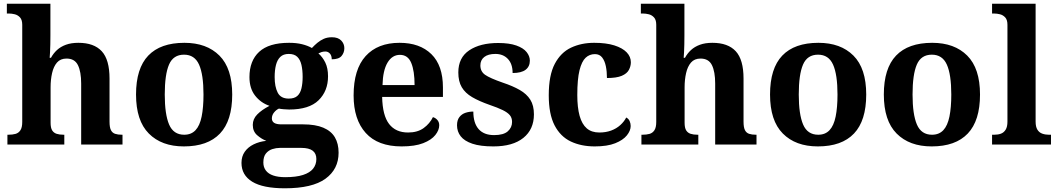

<svg xmlns="http://www.w3.org/2000/svg" viewBox="-20 -780 5708 1036"><path d="M20 0V-53H25Q47 -53 63.5 -57.5Q80 -62 90 -77Q100 -92 100 -122V-646Q100 -673 88 -686Q76 -699 59.5 -703Q43 -707 29 -707H17V-760H252V-588Q252 -564 251.5 -540.5Q251 -517 250 -498Q249 -479 248 -468H255Q268 -492 287.5 -510Q307 -528 335.5 -538.5Q364 -549 403 -549Q487 -549 529 -503.5Q571 -458 571 -356V-124Q571 -93 578.5 -78Q586 -63 601 -58Q616 -53 638 -53H641V0H418V-329Q418 -393 400.5 -428.5Q383 -464 339 -464Q306 -464 287.5 -442.5Q269 -421 261 -385.5Q253 -350 253 -309V-118Q253 -90 261.5 -76.5Q270 -63 285.5 -58Q301 -53 323 -53H327V0Z M972 10Q852 10 783 -59.5Q714 -129 714 -270Q714 -411 780 -480Q846 -549 975 -549Q1095 -549 1164 -480Q1233 -411 1233 -270Q1233 -129 1167 -59.5Q1101 10 972 10ZM974 -53Q1012 -53 1035 -77.5Q1058 -102 1068 -151Q1078 -200 1078 -270Q1078 -378 1054 -431.5Q1030 -485 973 -485Q915 -485 892 -431.5Q869 -378 869 -270Q869 -163 892.5 -108Q916 -53 974 -53Z M1517 236Q1399 236 1341 200.5Q1283 165 1283 99Q1283 64 1300.5 39Q1318 14 1348.5 -1Q1379 -16 1417 -20Q1391 -30 1367.5 -50.5Q1344 -71 1344 -106Q1344 -138 1368 -162.5Q1392 -187 1434 -209Q1387 -225 1356.5 -264Q1326 -303 1326 -364Q1326 -452 1378.5 -500.5Q1431 -549 1540 -549Q1579 -549 1609.5 -541.5Q1640 -534 1663 -521Q1677 -536 1692.5 -549Q1708 -562 1727 -570.5Q1746 -579 1771 -579Q1804 -579 1821 -561.5Q1838 -544 1838 -520Q1838 -496 1823 -478Q1808 -460 1770 -460Q1770 -480 1760 -491Q1750 -502 1736 -502Q1724 -502 1715 -499Q1706 -496 1698 -492Q1721 -472 1735.5 -442Q1750 -412 1750 -368Q1750 -289 1699 -239Q1648 -189 1540 -189Q1530 -189 1511.5 -190.5Q1493 -192 1485 -194Q1471 -188 1459 -173.5Q1447 -159 1447 -141Q1447 -125 1459.5 -117Q1472 -109 1498 -109H1615Q1682 -109 1724.5 -91Q1767 -73 1787 -39Q1807 -5 1807 44Q1807 133 1736 184.5Q1665 236 1517 236ZM1519 176Q1578 176 1615 164Q1652 152 1669.5 130Q1687 108 1687 78Q1687 48 1667 33Q1647 18 1606 18H1490Q1470 18 1449.5 24.5Q1429 31 1415 48Q1401 65 1401 97Q1401 122 1414.5 140Q1428 158 1454.5 167Q1481 176 1519 176ZM1538 -248Q1568 -248 1584 -262Q1600 -276 1606.5 -303Q1613 -330 1613 -365Q1613 -402 1606.5 -430Q1600 -458 1584 -473.5Q1568 -489 1538 -489Q1509 -489 1492.5 -473Q1476 -457 1469 -429Q1462 -401 1462 -364Q1462 -312 1478.5 -280Q1495 -248 1538 -248Z M2147 10Q2019 10 1953.5 -62.5Q1888 -135 1888 -265Q1888 -406 1953 -477.5Q2018 -549 2136 -549Q2245 -549 2307.5 -488Q2370 -427 2370 -308V-257H2042Q2044 -157 2079.5 -111Q2115 -65 2182 -65Q2233 -65 2266 -89Q2299 -113 2316 -148Q2330 -144 2340 -132.5Q2350 -121 2350 -104Q2350 -78 2329 -51.5Q2308 -25 2263.5 -7.5Q2219 10 2147 10ZM2217 -321Q2217 -397 2199 -440.5Q2181 -484 2138 -484Q2096 -484 2071 -442Q2046 -400 2044 -321Z M2642 10Q2572 10 2529 -4.5Q2486 -19 2466 -44.5Q2446 -70 2446 -104Q2446 -132 2459 -148.5Q2472 -165 2492 -171.5Q2512 -178 2534 -178Q2534 -116 2562.5 -83.5Q2591 -51 2646 -51Q2697 -51 2720 -71.5Q2743 -92 2743 -122Q2743 -144 2731 -158.5Q2719 -173 2692.5 -186Q2666 -199 2622 -214Q2565 -234 2527.5 -256Q2490 -278 2471.5 -309.5Q2453 -341 2453 -389Q2453 -469 2512 -508.5Q2571 -548 2668 -548Q2728 -548 2766 -534.5Q2804 -521 2821.5 -499Q2839 -477 2839 -453Q2839 -421 2816 -403.5Q2793 -386 2746 -386Q2746 -435 2720.5 -462Q2695 -489 2653 -489Q2614 -489 2593 -472.5Q2572 -456 2572 -427Q2572 -394 2598 -376Q2624 -358 2693 -334Q2747 -316 2784.5 -294.5Q2822 -273 2841.5 -242Q2861 -211 2861 -163Q2861 -82 2804 -36Q2747 10 2642 10Z M3189 10Q3116 10 3060 -16.5Q3004 -43 2972.5 -103.5Q2941 -164 2941 -266Q2941 -374 2973.5 -435.5Q3006 -497 3061.5 -523Q3117 -549 3186 -549Q3251 -549 3295 -535Q3339 -521 3361.5 -497.5Q3384 -474 3384 -444Q3384 -423 3373.5 -403Q3363 -383 3335 -371Q3307 -359 3255 -359Q3255 -394 3249 -423Q3243 -452 3229 -470Q3215 -488 3190 -488Q3161 -488 3140 -468.5Q3119 -449 3107 -401Q3095 -353 3095 -267Q3095 -200 3107.5 -155Q3120 -110 3146 -87.5Q3172 -65 3214 -65Q3249 -65 3277.5 -75.5Q3306 -86 3327 -105Q3348 -124 3359 -146Q3372 -139 3377.5 -126.5Q3383 -114 3383 -100Q3383 -75 3362.5 -49.5Q3342 -24 3299.5 -7Q3257 10 3189 10Z M3441 0V-53H3446Q3468 -53 3484.5 -57.5Q3501 -62 3511 -77Q3521 -92 3521 -122V-646Q3521 -673 3509 -686Q3497 -699 3480.5 -703Q3464 -707 3450 -707H3438V-760H3673V-588Q3673 -564 3672.5 -540.5Q3672 -517 3671 -498Q3670 -479 3669 -468H3676Q3689 -492 3708.5 -510Q3728 -528 3756.5 -538.5Q3785 -549 3824 -549Q3908 -549 3950 -503.5Q3992 -458 3992 -356V-124Q3992 -93 3999.5 -78Q4007 -63 4022 -58Q4037 -53 4059 -53H4062V0H3839V-329Q3839 -393 3821.5 -428.5Q3804 -464 3760 -464Q3727 -464 3708.5 -442.5Q3690 -421 3682 -385.5Q3674 -350 3674 -309V-118Q3674 -90 3682.5 -76.5Q3691 -63 3706.5 -58Q3722 -53 3744 -53H3748V0Z M4393 10Q4273 10 4204 -59.5Q4135 -129 4135 -270Q4135 -411 4201 -480Q4267 -549 4396 -549Q4516 -549 4585 -480Q4654 -411 4654 -270Q4654 -129 4588 -59.5Q4522 10 4393 10ZM4395 -53Q4433 -53 4456 -77.5Q4479 -102 4489 -151Q4499 -200 4499 -270Q4499 -378 4475 -431.5Q4451 -485 4394 -485Q4336 -485 4313 -431.5Q4290 -378 4290 -270Q4290 -163 4313.5 -108Q4337 -53 4395 -53Z M5007 10Q4887 10 4818 -59.5Q4749 -129 4749 -270Q4749 -411 4815 -480Q4881 -549 5010 -549Q5130 -549 5199 -480Q5268 -411 5268 -270Q5268 -129 5202 -59.5Q5136 10 5007 10ZM5009 -53Q5047 -53 5070 -77.5Q5093 -102 5103 -151Q5113 -200 5113 -270Q5113 -378 5089 -431.5Q5065 -485 5008 -485Q4950 -485 4927 -431.5Q4904 -378 4904 -270Q4904 -163 4927.5 -108Q4951 -53 5009 -53Z M5333 0V-53H5345Q5366 -53 5381.5 -59Q5397 -65 5406.5 -80.5Q5416 -96 5416 -124V-646Q5416 -673 5404 -686Q5392 -699 5375.5 -703Q5359 -707 5345 -707H5333V-760H5568V-124Q5568 -96 5577.5 -80.5Q5587 -65 5603.5 -59Q5620 -53 5639 -53H5651V0Z"/></svg>

Font: Noto Serif Khmer
Style: Bold
Weight: 700
Version: Version 2.003